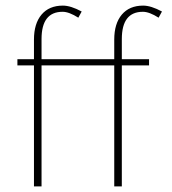

<svg xmlns="http://www.w3.org/2000/svg" viewBox="-20 -664 612 684"><path d="M387 -453V-523Q387 -580 414 -612Q441 -644 490 -644Q518 -644 557 -623L545 -601Q512 -622 489 -622Q414 -622 414 -525V-453H511V-431H414V0H387V-431H128V0H101V-431H42V-453H101V-523Q101 -580 128 -612Q155 -644 204 -644Q232 -644 271 -623L259 -601Q226 -622 203 -622Q128 -622 128 -525V-453Z"/></svg>

Font: Tajawal ExtraLight
Style: Regular
Weight: 275
Designer: Boutros Fonts
Foundry: Created by Boutros International 2017
Version: Version 1.700